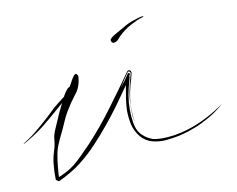

<svg xmlns="http://www.w3.org/2000/svg" viewBox="-117 -717 1073 870"><g transform="rotate(-10 420.0 -282.5)"><path d="M230.5 -387.7Q245.1 -410.2 251 -410.2Q252 -410.2 252 -410.2Q256.8 -406.2 255.9 -396.5Q252 -351.6 226.6 -321.3Q202.1 -290 180.7 -253.9Q167 -231.4 157.2 -207Q146.5 -181.6 134.8 -158.2Q124 -136.7 114.3 -113.3Q104.5 -89.8 100.6 -65.4Q95.7 -39.1 93.8 -12.7Q90.8 14.6 89.8 42Q77.1 34.2 82 36.1Q86.9 37.1 85 35.2Q85 35.2 85.9 35.2Q87.9 34.2 94.7 31.2Q137.7 13.7 168.9 -11.7Q199.2 -37.1 252 -92.8Q314.5 -160.2 369.1 -234.4Q423.8 -307.6 476.6 -382.8Q482.4 -391.6 490.2 -387.7Q498 -383.8 496.1 -373Q492.2 -359.4 489.3 -346.7Q485.4 -333 481.4 -319.3Q464.8 -255.9 466.8 -206.1Q469.7 -156.2 471.7 -157.2Q469.7 -156.2 466.8 -181.6Q464.8 -206.1 466.8 -239.3Q466.8 -255.9 469.7 -274.4Q471.7 -292 475.6 -307.6Q478.5 -324.2 483.4 -340.8Q488.3 -357.4 492.2 -374Q494.1 -373 490.2 -379.9Q485.4 -386.7 479.5 -380.9Q468.8 -365.2 458 -349.6Q447.3 -334 437.5 -317.4Q449.2 -332 460 -346.7Q469.7 -361.3 480.5 -377Q492.2 -374 487.3 -369.1Q482.4 -363.3 484.4 -358.4Q478.5 -337.9 471.7 -309.6Q464.8 -282.2 460.9 -245.1Q456.1 -175.8 469.7 -129.9Q483.4 -85 538.1 -63.5Q575.2 -53.7 640.6 -63.5Q705.1 -74.2 762.7 -100.6Q803.7 -119.1 840.8 -142.6Q877 -167 877.9 -166Q877 -167 848.6 -143.6Q819.3 -120.1 767.6 -94.7Q745.1 -83 701.2 -68.4Q657.2 -53.7 598.6 -47.9Q570.3 -44.9 537.1 -52.7Q504.9 -60.5 482.4 -86.9Q460.9 -113.3 453.1 -146.5Q446.3 -179.7 446.3 -211.9Q447.3 -238.3 451.2 -264.6Q455.1 -291 460 -317.4Q461.9 -323.2 461.9 -324.2Q461.9 -325.2 459 -321.3Q430.7 -281.2 402.3 -241.2Q373 -201.2 341.8 -163.1Q308.6 -122.1 271.5 -83Q235.4 -43.9 192.4 -10.7Q168 8.8 141.6 23.4Q115.2 39.1 86.9 51.8Q90.8 53.7 90.8 53.7Q90.8 53.7 84 49.8Q74.2 43 74.2 43Q74.2 43 74.2 43Q74.2 24.4 74.2 5.9Q75.2 -12.7 77.1 -32.2Q80.1 -59.6 88.9 -86.9Q97.7 -113.3 99.6 -140.6Q101.6 -161.1 112.3 -184.6Q123 -208 141.6 -252Q174.8 -323.2 186.5 -339.8Q198.2 -356.4 204.1 -359.4Q209 -361.3 213.9 -365.2Q219.7 -369.1 230.5 -387.7Q230.5 -387.7 226.6 -359.4Q222.7 -331.1 219.7 -312.5Q219.7 -312.5 230.5 -387.7ZM237.3 -369.1Q212.9 -339.8 183.6 -313.5Q153.3 -288.1 125 -262.7Q92.8 -234.4 57.6 -206.1Q22.5 -178.7 -15.6 -156.2Q-40 -141.6 -42 -141.6Q-42 -141.6 -42 -141.6Q-42 -141.6 -42 -141.6Q-41 -144.5 -14.6 -161.1Q9.8 -176.8 50.8 -212.9Q90.8 -248 126 -282.2Q132.8 -288.1 146.5 -298.8Q160.2 -309.6 175.8 -321.3Q198.2 -338.9 216.8 -375Q234.4 -409.2 243.2 -413.1Q243.2 -414.1 243.2 -414.1Q244.1 -414.1 244.1 -414.1Q262.7 -417 237.3 -369.1ZM428.7 -536.1Q428.7 -537.1 428.7 -537.1Q428.7 -545.9 458 -562.5Q488.3 -580.1 498 -585Q517.6 -597.7 543 -606.4Q568.4 -615.2 582 -618.2Q588.9 -619.1 591.8 -619.1Q594.7 -619.1 594.7 -619.1Q594.7 -618.2 592.8 -617.2Q587.9 -613.3 584 -613.3Q563.5 -607.4 531.2 -589.8Q499 -572.3 473.6 -546.9Q471.7 -544.9 465.8 -538.1Q459 -531.2 457 -529.3Q451.2 -524.4 441.4 -523.4Q441.4 -523.4 440.4 -523.4Q431.6 -523.4 428.7 -536.1Z"/></g></svg>

Font: Margalida Font
Style: Regular
Weight: 400
Designer: Mateu Riera. mateurierasureda@hotmail.com
Version: Version 1.0